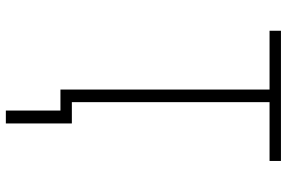

<svg xmlns="http://www.w3.org/2000/svg" viewBox="-178 -596 957 640"><g transform="rotate(90 300.0 -276.5)"><path d="M392 182H349V0H279V-697H83V-735H517V-697H321V-38H392Z"/></g></svg>

Font: Zed Sans Extralight Extended
Style: Regular
Weight: 200
Width: 7
Designer: Belleve Invis
Foundry: Belleve Invis
Version: Version 1.0.0; ttfautohint (v1.8.4)